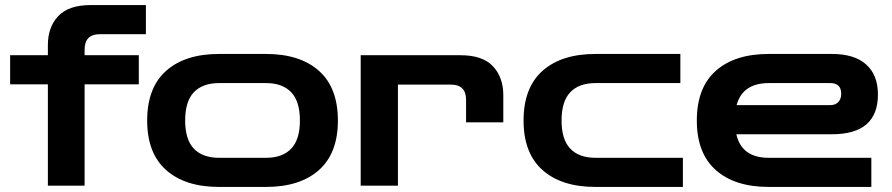

<svg xmlns="http://www.w3.org/2000/svg" viewBox="-20 -733 3521 758"><path d="M169 0V-400H20V-515H169V-555Q169 -626 210 -669.5Q251 -713 338 -713H556V-598H374Q314 -598 314 -537V-515H528V-400H314V0Z M845 5Q711 5 636 -61.5Q561 -128 561 -257Q561 -387 636 -453.5Q711 -520 845 -520H1030Q1164 -520 1239 -453.5Q1314 -387 1314 -257Q1314 -128 1239 -61.5Q1164 5 1030 5ZM845 -110H1030Q1095 -110 1129.5 -146Q1164 -182 1164 -257Q1164 -333 1129.5 -369Q1095 -405 1030 -405H845Q780 -405 745.5 -369Q711 -333 711 -257Q711 -182 745.5 -146Q780 -110 845 -110Z M1404 0V-515H1798Q1885 -515 1926 -471.5Q1967 -428 1967 -357V-250H1820V-339Q1820 -399 1760 -399H1551V0Z M2331 5Q2197 5 2122 -61.5Q2047 -128 2047 -257Q2047 -387 2122 -453.5Q2197 -520 2331 -520H2666V-405H2331Q2266 -405 2231.5 -369Q2197 -333 2197 -257Q2197 -182 2231.5 -146Q2266 -110 2331 -110H2676V5Z M3015 5Q2881 5 2806 -61.5Q2731 -128 2731 -257Q2731 -387 2806 -453.5Q2881 -520 3015 -520H3265Q3353 -520 3399.5 -478.5Q3446 -437 3446 -360Q3446 -203 3265 -203H2887Q2908 -110 3015 -110H3420V5ZM3015 -405Q2912 -405 2888 -318H3258Q3278 -318 3289.5 -330Q3301 -342 3301 -363Q3301 -405 3258 -405Z"/></svg>

Font: Zen Dots
Style: Regular
Weight: 400
Designer: Yoshimichi Ohira
Foundry: A-1 Corp ZenFonts
Version: Version 1.000; ttfautohint (v1.8.3)